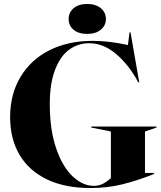

<svg xmlns="http://www.w3.org/2000/svg" viewBox="-20 -933 812 968"><path d="M31 -342Q31 -458 83.5 -545.5Q136 -633 230 -680Q324 -727 447 -727Q529 -727 625 -706L633 -770H638L682 -518H677Q632 -603 567.5 -659Q503 -715 429 -715Q373 -715 328.5 -682.5Q284 -650 257.5 -581Q231 -512 231 -408Q231 -279 263 -185.5Q295 -92 346 -44Q397 4 453 4Q479 4 499 -6.5Q519 -17 539 -35V-270L440 -290V-295H769V-290L711 -270V-61H757V-56Q672 -22 596 -3.5Q520 15 436 15Q308 15 217 -28.5Q126 -72 78.5 -152.5Q31 -233 31 -342ZM326 -837Q326 -870 351 -891.5Q376 -913 420 -913Q463 -913 488.5 -891.5Q514 -870 514 -837Q514 -805 488.5 -783.5Q463 -762 420 -762Q376 -762 351 -783Q326 -804 326 -837Z"/></svg>

Font: Nyght Serif Bold
Style: Regular
Weight: 700
Designer: Maksym Kobuzan
Version: Version 0.410